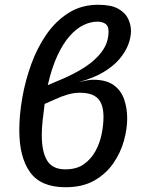

<svg xmlns="http://www.w3.org/2000/svg" viewBox="-20 -770 602 802"><path d="M369.4 -436.9Q423.2 -436.9 454.2 -415Q485.2 -393 498.2 -356Q511.3 -319.1 511.3 -275Q511.3 -232 497.8 -182.5Q484.2 -133 453.7 -88.5Q423.1 -43.9 374 -15.9Q325 12.1 253.8 12.1Q150.7 12.1 105.7 -50.5Q60.6 -113.1 60.6 -226.1Q60.6 -290.1 73.1 -361.6Q85.6 -433.1 110.6 -502.1Q135.6 -571.1 174.6 -627.1Q213.7 -683.1 267.2 -716.6Q320.8 -750.1 389.8 -750.1Q443.9 -750.1 473.5 -733.6Q503 -717.1 515.1 -692Q527.1 -667 527.1 -640.9Q527.1 -614.9 516.2 -584.9Q505.2 -554.9 480.2 -524.9Q455.3 -494.9 413.3 -469.4Q371.3 -444 308.4 -426.9Q329.4 -431.9 343.9 -434.4Q358.3 -436.9 369.4 -436.9ZM386.6 -679.5Q358.7 -679.5 329.4 -665.6Q300 -651.6 272.1 -620.7Q244.3 -589.8 220.4 -539Q196.5 -488.1 179.5 -414.3L219.3 -431.2Q268.1 -451.1 304.4 -471.5Q340.7 -491.9 365.1 -512.3Q389.5 -532.8 404.9 -553.7Q420.4 -574.7 426.9 -595.6Q433.4 -616.6 433.4 -638.5Q433.4 -661.5 420.5 -670.5Q407.5 -679.5 386.6 -679.5ZM253 -62.6Q299.8 -62.6 330.2 -84Q360.5 -105.4 379 -139.3Q397.4 -173.2 404.8 -211.1Q412.3 -249 412.3 -281.8Q412.3 -313.8 403.3 -336.2Q394.3 -358.7 372.9 -370.6Q351.5 -382.6 312.7 -382.6Q288.9 -382.6 263 -375.2Q237.1 -367.7 209.2 -354.8L166.5 -335.9Q161.5 -298.9 158 -266.5Q154.5 -234 154.5 -205.1Q154.5 -136.2 176.9 -99.4Q199.3 -62.6 253 -62.6Z"/></svg>

Font: Fira Sans Variable
Style: Italic
Weight: 397
Italic angle: -8°
Designer: Carrois Corporate & Edenspiekermann AG
Foundry: Carrois Corporate GbR & Edenspiekermann AG
Version: Version 4.202